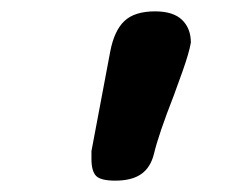

<svg xmlns="http://www.w3.org/2000/svg" viewBox="-20 -706 415 338"><path d="M286 -538Q259 -469 251 -435Q245 -411 228.5 -399.5Q212 -388 183 -388Q157 -388 149 -396.5Q141 -405 141 -426V-440L174 -615Q181 -652 199 -669Q217 -686 253 -686Q285 -686 300.5 -671Q316 -656 316 -631Q313 -613 301 -579.5Q289 -546 286 -538Z"/></svg>

Font: Sriracha
Style: Regular
Weight: 400
Designer: Suppakit Chalermlarp
Version: Version 1.002g